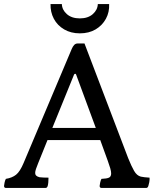

<svg xmlns="http://www.w3.org/2000/svg" viewBox="-25 -1010 760 950"><path d="M5 -80Q-5 -80 -5 -90Q-5 -94 -2.5 -106Q0 -118 4 -125Q35 -130 54.5 -145.5Q74 -161 92 -204L330 -768Q335 -780 342 -787.5Q349 -795 360 -795H393L609 -228Q625 -188 638.5 -164.5Q652 -141 672 -136Q680 -134 691 -133Q702 -132 715 -131Q716 -121 713.5 -108Q711 -95 709 -90Q706 -80 698 -80H478Q468 -80 468 -90Q468 -94 470.5 -106Q473 -118 477 -125Q503 -126 514 -131Q525 -136 525 -152Q525 -162 520.5 -177.5Q516 -193 508 -215L471 -317H210L164 -203Q157 -186 153 -174Q149 -162 149 -154Q149 -138 171 -133Q179 -132 191 -131.5Q203 -131 215 -131Q215 -104 211 -90Q208 -80 200 -80ZM234 -377H449L352 -640Q351 -645 347 -645Q343 -645 341 -640ZM515 -990Q517 -950 499 -917Q481 -884 448 -864.5Q415 -845 370 -845Q326 -845 292.5 -864.5Q259 -884 241.5 -917Q224 -950 225 -990H281Q282 -961 306 -940Q330 -919 370 -919Q410 -919 434 -940Q458 -961 459 -990Z"/></svg>

Font: Gowun Batang
Style: Bold
Weight: 700
Designer: Yanghee Ryu
Foundry: Yanghee Ryu
Version: Version 2.000